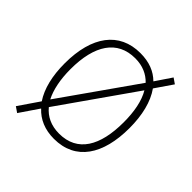

<svg xmlns="http://www.w3.org/2000/svg" viewBox="-167 -693 865 865"><g transform="rotate(45 265.5 -261.0)"><path d="M475 -265C475 -347 458 -417 423 -466L480 -549L454 -567L402 -490C370 -522 327 -539 271 -539C137 -539 62 -438 62 -265C62 -185 78 -119 110 -71L43 27L69 45L131 -46C164 -10 210 10 268 10C406 10 475 -97 475 -265ZM99 -265C99 -418 157 -506 271 -506C319 -506 355 -489 382 -461L131 -104C110 -145 99 -200 99 -265ZM438 -265C438 -115 385 -23 268 -23C217 -23 178 -42 151 -75L402 -433C427 -391 438 -333 438 -265Z"/></g></svg>

Font: Noto Sans Bengali SemiCondensed ExtraLight
Style: Regular
Weight: 200
Width: 4
Designer: Joana Ranito - Universal Thirst; Jelle Bosma - Monotype Design Team
Foundry: Universal Thirst ehf.
Version: Version 3.000